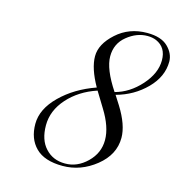

<svg xmlns="http://www.w3.org/2000/svg" viewBox="-103 -784 846 882"><g transform="rotate(15 320.0 -342.5)"><path d="M279.3 -11.2Q336.9 -10.7 383.3 -55.7Q429.7 -100.6 429.7 -162.6Q429.7 -224.6 382.3 -300.8L337.9 -373.5Q254.4 -345.7 202.1 -287.1Q149.9 -228.5 149.9 -158.7Q149.9 -88.9 186 -50.3Q221.7 -11.2 279.3 -11.2ZM537.1 -667.5Q518.6 -675.3 495.1 -675.3Q443.8 -675.3 398.4 -638.2Q353 -601.6 353 -541Q353 -480.5 415 -387.2Q482.9 -405.3 535.2 -463.9Q587.4 -522.5 587.4 -584Q587.4 -645.5 537.1 -667.5ZM490.2 -688.5Q556.6 -688.5 588.9 -657.2Q621.1 -626 621.6 -587.4Q621.6 -515.6 563.5 -457Q505.4 -398.4 422.4 -376L423.8 -374.5L450.2 -333Q500 -252.9 500 -191.9Q500 -111.8 428.7 -54.7Q357.4 2.4 271.5 2.4Q185.1 2.4 143.1 -39.6Q101.1 -81.5 101.1 -151.9Q101.1 -222.7 166.5 -287.1Q231.9 -351.6 330.6 -386.2Q285.6 -465.8 285.6 -523.4Q285.6 -581.1 345.2 -634.8Q404.8 -688.5 490.2 -688.5Z"/></g></svg>

Font: PinyonScript
Style: Regular
Weight: 400
Designer: Nicole Fally
Foundry: Nicole Fally
Version: Version 1.005